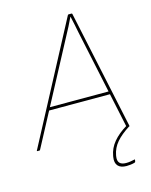

<svg xmlns="http://www.w3.org/2000/svg" viewBox="-144 -736 797 1014"><g transform="rotate(-15 255.0 -228.5)"><path d="M-15 0Q-16 0 -17 -1Q-18 -2 -17 -3L326 -651Q328 -655 331 -655H347Q350 -655 351 -652L489 -4Q490 -1 488.5 -0.5Q487 0 485 0H477Q474 0 473 -3L357 -549Q353 -572 348 -594Q343 -616 338 -640H337Q326 -617 314 -593Q302 -569 289 -546L0 -2Q-1 -1 -1.5 -0.5Q-2 0 -4 0ZM93 -191 102 -207H433L436 -191ZM420 198Q388 198 373.5 181.5Q359 165 364 134L365 128Q372 87 400 53.5Q428 20 475 -8L489 -2Q440 29 414 59.5Q388 90 381 128L380 134Q376 158 386.5 170Q397 182 422 182Q436 182 446.5 180Q457 178 467 176Q469 175 470.5 175.5Q472 176 471 179L470 186Q469 191 465 192Q455 195 443 196.5Q431 198 420 198Z"/></g></svg>

Font: Sofia Sans Hairline
Style: Italic
Weight: 1
Italic angle: -9°
Designer: Botio Nikoltchev, Ani Petrova
Foundry: lettersoup
Version: Version 4.102